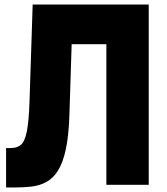

<svg xmlns="http://www.w3.org/2000/svg" viewBox="-20 -820 740 852"><path d="M7 12V-163H27Q56 -163 73 -177.5Q90 -192 99 -236.5Q108 -281 111 -370L125 -800H640V0H452V-624H298L288 -310Q285 -217 272 -157Q259 -97 237 -62.5Q215 -28 185 -12Q155 4 119.5 8Q84 12 44 12Z"/></svg>

Font: Martian Mono ExtraBold
Style: Regular
Weight: 800
Monospace: yes
Designer: Roman Shamin
Foundry: Evil Martians
Version: Version 1.000; ttfautohint (v1.8.4.7-5d5b)